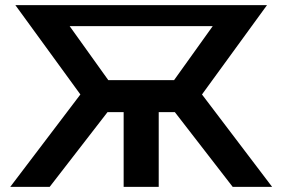

<svg xmlns="http://www.w3.org/2000/svg" viewBox="-20 -730 1103 750"><path d="M20 0H174L400 -292H463V0H600V-292H663L889 0H1043L769 -361L1023 -710H40L294 -361ZM403 -417 252 -628H811L660 -417Z"/></svg>

Font: FIGSv2-sans-serif
Style: Bold
Weight: 700
Designer: Matt McInerney, Pablo Impallari, Rodrigo Fuenzalida,Mirko Velimirovic
Foundry: Matt McInerney, Pablo Impallari, Rodrigo Fuenzalida
Version: Version 4.021;hotconv 1.0.109;makeotfexe 2.5.65596